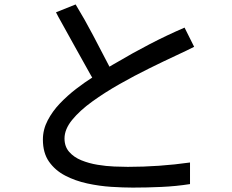

<svg xmlns="http://www.w3.org/2000/svg" viewBox="-20 -809 1040 859"><path d="M574.2 30.3Q531.2 30.3 477.5 26.9Q423.8 23.4 370.1 11.7Q316.4 0 271.5 -23.4Q226.6 -46.9 199.2 -85.9Q171.9 -125 171.9 -184.6Q171.9 -229.5 193.4 -270.5Q214.8 -311.5 248.5 -346.7Q282.2 -381.8 320.3 -411.1Q358.4 -440.4 392.6 -461.9L385.7 -473.6Q349.6 -538.1 313.5 -603Q277.3 -668 241.2 -733.4L230.5 -753.9L318.4 -789.1Q359.4 -721.7 396.5 -650.9Q433.6 -580.1 469.7 -510.7Q477.5 -515.6 485.4 -520Q493.2 -524.4 500 -528.3Q574.2 -572.3 650.4 -611.8Q726.6 -651.4 805.7 -685.5L848.6 -599.6Q820.3 -585 766.6 -560.1Q712.9 -535.2 647.5 -502.9Q582 -470.7 515.6 -433.1Q449.2 -395.5 393.1 -355Q336.9 -314.5 302.7 -272.5Q268.6 -230.5 268.6 -189.5Q268.6 -153.3 289.6 -129.4Q310.5 -105.5 344.2 -91.8Q377.9 -78.1 416.5 -71.8Q455.1 -65.4 491.2 -64Q527.3 -62.5 551.8 -62.5Q621.1 -62.5 691.4 -67.4Q761.7 -72.3 830.1 -82V14.6Q767.6 24.4 702.6 27.3Q637.7 30.3 574.2 30.3Z"/></svg>

Font: Kosugi
Style: Regular
Weight: 400
Version: Version 4.002